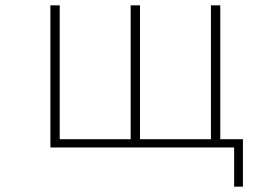

<svg xmlns="http://www.w3.org/2000/svg" viewBox="-20 -553 1040 720"><path d="M891 147H858V0H169V-533H204V-31H470V-533H505V-31H771V-533H806V-31H891Z"/></svg>

Font: IBM Plex Sans JP ExtraLight
Style: Regular
Weight: 200
Designer: Mike Abbink; Paul van der Laan; Pieter van Rosmalen; Wujin Sim; Yejin Wi; Jinhee Kim; Boomi Park; Yona Kim; Kichan Ma
Foundry: Sandoll Inc.
Version: Version 1.001